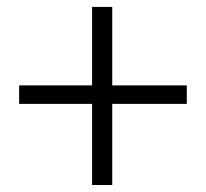

<svg xmlns="http://www.w3.org/2000/svg" viewBox="-20 -609 599 558"><path d="M306.2 -307.1V-71.3H247.6V-307.1H35.6V-360.8H247.6V-588.9H306.2V-360.8H522.9V-307.1Z"/></svg>

Font: Battambang Light
Style: Regular
Weight: 300
Designer: Danh Hong
Version: Version 8.002; ttfautohint (v1.8.3)